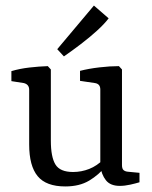

<svg xmlns="http://www.w3.org/2000/svg" viewBox="-20 -663 547 691"><path d="M362 -66Q336 -34 301 -13Q266 8 215 8Q146 8 115.5 -29Q85 -66 85 -143V-340Q85 -359 66 -364L21 -371V-407Q51 -416 86 -420Q121 -424 152 -425L163 -413V-157Q163 -98 179.5 -71Q196 -44 243 -44Q273 -44 301 -55Q329 -66 353 -90ZM482 -7Q469 -3 449 1.5Q429 6 411 6Q377 6 361 -14.5Q345 -35 341 -66V-341Q341 -361 322 -364L268 -372V-408Q299 -416 337.5 -420.5Q376 -425 408 -425L419 -413V-69Q419 -56 424.5 -51Q430 -46 440 -45L482 -41ZM186 -486 318 -643 371 -597Q356 -577 329 -552.5Q302 -528 270.5 -504Q239 -480 210 -460Z"/></svg>

Font: Rasa
Style: Regular
Weight: 400
Designer: Anna Giedrys (Yrsa+Rasa design), David Brezina (Yrsa art-direction, Rasa art-direction, design)
Foundry: Rosetta Type Foundry
Version: Version 2.004